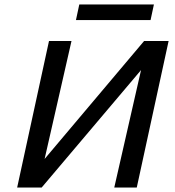

<svg xmlns="http://www.w3.org/2000/svg" viewBox="-20 -842 784 862"><path d="M104 0 115 -51 627 -658H690L678 -604L167 0ZM57 0 200 -658H301L151 0ZM493 0 643 -658H737L594 0ZM321 -752 336 -822H671L656 -752Z"/></svg>

Font: Ysabeau Infant SemiBold
Style: Italic
Weight: 600
Italic angle: -12°
Designer: Christian Thalmann (Catharsis Fonts)
Version: Version 2.002; featfreeze: ss01,ss02,lnum